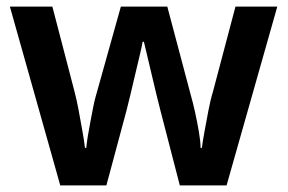

<svg xmlns="http://www.w3.org/2000/svg" viewBox="-20 -563 873 583"><path d="M467 -228Q462 -247 455 -276Q448 -305 440.5 -337Q433 -369 426.5 -396Q420 -423 417 -436H413Q411 -423 404.5 -396Q398 -369 390.5 -337Q383 -305 376 -275.5Q369 -246 364 -227L303 0H163L10 -543H139L206 -286Q213 -260 219 -227Q225 -194 230.5 -163.5Q236 -133 238 -114H242Q243 -127 246.5 -148.5Q250 -170 254.5 -193.5Q259 -217 263 -237.5Q267 -258 270 -268L347 -543H488L561 -268Q566 -251 572.5 -221.5Q579 -192 584 -162.5Q589 -133 589 -114H593Q595 -131 600.5 -161Q606 -191 612.5 -225.5Q619 -260 627 -286L695 -543H822L668 0H526Z"/></svg>

Font: Noto Sans Sora Sompeng SemiBold
Style: Regular
Weight: 600
Version: Version 2.101